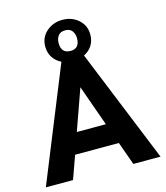

<svg xmlns="http://www.w3.org/2000/svg" viewBox="-129 -999 948 1098"><g transform="rotate(-15 344.5 -450.5)"><path d="M344 -901Q400 -901 438.5 -866.5Q477 -832 477 -779Q477 -742 459.5 -714.5Q442 -687 411 -672L684 0H523L474 -137H215L166 0H5L277 -671Q246 -686 228 -713.5Q210 -741 210 -779Q210 -832 249 -866.5Q288 -901 344 -901ZM344 -717Q398 -717 398 -778Q398 -803 385 -821Q372 -839 344 -839Q315 -839 302 -821Q289 -803 289 -778Q289 -717 344 -717ZM430 -260 344 -502 258 -260Z"/></g></svg>

Font: Puffins on Iceburgs(2)
Style: on-Iceburgs-Bold
Weight: 700
Version: Version 1.0